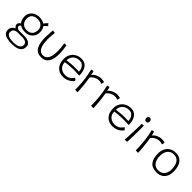

<svg xmlns="http://www.w3.org/2000/svg" viewBox="302 -2139 3861 3861"><g transform="rotate(45 2232.0 -209.0)"><path d="M316 -107Q230.5 -107 179.8 -137.8Q129 -168.5 106.5 -217.2Q84 -266 84 -319.5Q84 -385 114 -431.5Q144 -478 195 -503Q246 -528 307.5 -528Q413 -528 472 -473.8Q531 -419.5 531 -323.5Q531 -255.5 502.2 -207.2Q473.5 -159 425 -133Q376.5 -107 316 -107ZM288.5 249.5Q216 249.5 159 236.2Q102 223 69.2 190.2Q36.5 157.5 36.5 99.5Q36.5 60.5 58.5 28Q80.5 -4.5 121.2 -23.8Q162 -43 218 -44Q250 -44 288.2 -44.2Q326.5 -44.5 358.5 -44.5Q438 -44.5 490.5 -13.8Q543 17 543 83Q543 141.5 512.8 178.2Q482.5 215 425.5 232.2Q368.5 249.5 288.5 249.5ZM297 204Q346.5 204 388.5 194.2Q430.5 184.5 456 160Q481.5 135.5 481.5 92Q481.5 55 460.5 35.8Q439.5 16.5 409.2 9.5Q379 2.5 351.5 2.5Q328.5 2.5 300.5 2.5Q272.5 2.5 248.5 2.5Q224.5 2.5 213 2.5Q190 2.5 163.8 11Q137.5 19.5 119 41Q100.5 62.5 100.5 101Q100.5 143 128.2 165.5Q156 188 200.8 196Q245.5 204 297 204ZM183.5 -10Q133.5 -17 108.2 -44Q83 -71 83 -100Q83 -119 93 -136Q103 -153 119.5 -165Q136 -177 157 -180.5L190.5 -154Q162 -145 150 -131Q138 -117 138 -101.5Q138 -80 160.2 -61.8Q182.5 -43.5 218 -43.5ZM307 -159Q367 -159 403.5 -181.2Q440 -203.5 456.8 -241.8Q473.5 -280 473.5 -326.5Q473.5 -369 454 -402.2Q434.5 -435.5 399.2 -455Q364 -474.5 316.5 -474.5Q241.5 -474.5 194.2 -439Q147 -403.5 147 -322Q147 -249 190.8 -204Q234.5 -159 307 -159ZM469 -430.5 435.5 -457.5Q444.5 -477 459.5 -498Q474.5 -519 491 -537.8Q507.5 -556.5 521 -568Q524 -563.5 531.8 -554Q539.5 -544.5 547.5 -535.5Q555.5 -526.5 559.5 -522Q553.5 -517.5 540.8 -506Q528 -494.5 513.5 -480Q499 -465.5 486.8 -452Q474.5 -438.5 469 -430.5Z M1033 -507Q1037 -508 1045.2 -508.8Q1053.5 -509.5 1062.5 -509.5Q1070 -509.5 1079 -509.2Q1088 -509 1092.5 -508.5Q1102 -454 1108.5 -397.2Q1115 -340.5 1115 -285.5Q1115 -223 1104.5 -167.5Q1094 -112 1069.5 -69.2Q1045 -26.5 1003.8 -2.2Q962.5 22 900.5 22Q831.5 22 787.5 -5.2Q743.5 -32.5 719.2 -80.5Q695 -128.5 685.5 -190.2Q676 -252 676 -321Q676 -372.5 679.5 -425Q683 -477.5 687.5 -527Q693 -527 701.8 -526.2Q710.5 -525.5 717.5 -525Q726.5 -524 735.2 -522.5Q744 -521 750.5 -519Q744.5 -467 741.2 -420Q738 -373 738 -331Q738 -228 757 -161.8Q776 -95.5 812 -63.5Q848 -31.5 899 -31.5Q947 -31.5 981.2 -60.5Q1015.5 -89.5 1033.8 -148.2Q1052 -207 1052 -298Q1052 -343.5 1047.2 -396Q1042.5 -448.5 1033 -507Z M1721.5 -126Q1713.5 -114 1695 -94.8Q1676.5 -75.5 1647.8 -56.2Q1619 -37 1579.8 -24Q1540.5 -11 1491 -11Q1416 -11 1361 -42.5Q1306 -74 1276 -134Q1246 -194 1246 -279Q1246 -357.5 1279.8 -414.8Q1313.5 -472 1371 -503.2Q1428.5 -534.5 1501.5 -534.5Q1593 -534.5 1643.2 -475Q1693.5 -415.5 1702 -318.5Q1703.5 -304.5 1704 -290Q1704.5 -275.5 1704 -260.5Q1698 -261 1680.5 -262Q1663 -263 1638.5 -264Q1614 -265 1587 -265.8Q1560 -266.5 1536 -266.5Q1480.5 -266.5 1419.5 -260.8Q1358.5 -255 1308 -247.5Q1308.5 -231.5 1311 -216.5Q1313.5 -201.5 1316.5 -187.5Q1326.5 -150.5 1353.2 -123Q1380 -95.5 1417 -80.8Q1454 -66 1495 -66Q1541 -66 1574.2 -80.8Q1607.5 -95.5 1629.5 -115.5Q1651.5 -135.5 1663.2 -152.5Q1675 -169.5 1678 -173.5Q1681 -171 1687.2 -165.2Q1693.5 -159.5 1700.5 -152.5Q1707.5 -145.5 1713.2 -138.5Q1719 -131.5 1721.5 -126ZM1306.5 -297Q1351 -304 1410.2 -309.5Q1469.5 -315 1544.5 -315Q1583 -315 1608.5 -314.2Q1634 -313.5 1644 -312.5Q1644 -333 1639.5 -355.5Q1633.5 -385 1617 -414.2Q1600.5 -443.5 1571.2 -463Q1542 -482.5 1497 -482.5Q1446.5 -482.5 1403.5 -461.5Q1360.5 -440.5 1334.2 -399.2Q1308 -358 1306.5 -297Z M1866 -440Q1883.5 -467 1915.5 -488.2Q1947.5 -509.5 1986.2 -521.8Q2025 -534 2061.5 -534Q2085 -534 2110 -530.2Q2135 -526.5 2150 -518.5L2137.5 -457Q2125 -462.5 2105.2 -468.2Q2085.5 -474 2054.5 -474Q2021 -474 1986.8 -461.5Q1952.5 -449 1923.8 -427.5Q1895 -406 1877.5 -378.5Q1885.5 -339.5 1892.5 -285.2Q1899.5 -231 1905 -174.5Q1910.5 -118 1914 -71Q1917.5 -24 1917.5 0Q1905 1 1884.2 0.8Q1863.5 0.5 1848.5 -0.5Q1848.5 -50 1846.5 -100.5Q1844.5 -151 1840.2 -202.5Q1836 -254 1829 -306Q1822 -358 1812 -410.2Q1802 -462.5 1789 -515.5Q1795.5 -518 1806.5 -520.8Q1817.5 -523.5 1828 -525.8Q1838.5 -528 1843 -528.5Q1849.5 -510 1856.5 -483Q1863.5 -456 1866 -440Z M2319 -440Q2336.5 -467 2368.5 -488.2Q2400.5 -509.5 2439.2 -521.8Q2478 -534 2514.5 -534Q2538 -534 2563 -530.2Q2588 -526.5 2603 -518.5L2590.5 -457Q2578 -462.5 2558.2 -468.2Q2538.5 -474 2507.5 -474Q2474 -474 2439.8 -461.5Q2405.5 -449 2376.8 -427.5Q2348 -406 2330.5 -378.5Q2338.5 -339.5 2345.5 -285.2Q2352.5 -231 2358 -174.5Q2363.5 -118 2367 -71Q2370.5 -24 2370.5 0Q2358 1 2337.2 0.8Q2316.5 0.5 2301.5 -0.5Q2301.5 -50 2299.5 -100.5Q2297.5 -151 2293.2 -202.5Q2289 -254 2282 -306Q2275 -358 2265 -410.2Q2255 -462.5 2242 -515.5Q2248.5 -518 2259.5 -520.8Q2270.5 -523.5 2281 -525.8Q2291.5 -528 2296 -528.5Q2302.5 -510 2309.5 -483Q2316.5 -456 2319 -440Z M3126.5 -126Q3118.5 -114 3100 -94.8Q3081.5 -75.5 3052.8 -56.2Q3024 -37 2984.8 -24Q2945.5 -11 2896 -11Q2821 -11 2766 -42.5Q2711 -74 2681 -134Q2651 -194 2651 -279Q2651 -357.5 2684.8 -414.8Q2718.5 -472 2776 -503.2Q2833.5 -534.5 2906.5 -534.5Q2998 -534.5 3048.2 -475Q3098.5 -415.5 3107 -318.5Q3108.5 -304.5 3109 -290Q3109.5 -275.5 3109 -260.5Q3103 -261 3085.5 -262Q3068 -263 3043.5 -264Q3019 -265 2992 -265.8Q2965 -266.5 2941 -266.5Q2885.5 -266.5 2824.5 -260.8Q2763.5 -255 2713 -247.5Q2713.5 -231.5 2716 -216.5Q2718.5 -201.5 2721.5 -187.5Q2731.5 -150.5 2758.2 -123Q2785 -95.5 2822 -80.8Q2859 -66 2900 -66Q2946 -66 2979.2 -80.8Q3012.5 -95.5 3034.5 -115.5Q3056.5 -135.5 3068.2 -152.5Q3080 -169.5 3083 -173.5Q3086 -171 3092.2 -165.2Q3098.5 -159.5 3105.5 -152.5Q3112.5 -145.5 3118.2 -138.5Q3124 -131.5 3126.5 -126ZM2711.5 -297Q2756 -304 2815.2 -309.5Q2874.5 -315 2949.5 -315Q2988 -315 3013.5 -314.2Q3039 -313.5 3049 -312.5Q3049 -333 3044.5 -355.5Q3038.5 -385 3022 -414.2Q3005.5 -443.5 2976.2 -463Q2947 -482.5 2902 -482.5Q2851.5 -482.5 2808.5 -461.5Q2765.5 -440.5 2739.2 -399.2Q2713 -358 2711.5 -297Z M3326.5 1Q3320 1.5 3311 2.2Q3302 3 3293.5 3Q3283 3 3274.5 2.2Q3266 1.5 3259.5 0.5Q3262 -12.5 3264.5 -54Q3267 -95.5 3269.8 -152.2Q3272.5 -209 3274.8 -269.2Q3277 -329.5 3278.2 -381.8Q3279.5 -434 3279.5 -464.5Q3282 -464.5 3289.5 -465Q3297 -465.5 3306 -466Q3315 -466.5 3323 -467Q3331 -467.5 3334.5 -467.5Q3335.5 -455 3335.8 -431.8Q3336 -408.5 3336 -378.5Q3336 -331.5 3335.5 -273.8Q3335 -216 3333.5 -159.5Q3332 -103 3330.2 -59.8Q3328.5 -16.5 3326.5 1ZM3313 -554.5Q3286.5 -554.5 3273.2 -571.2Q3260 -588 3260 -611Q3260 -630 3267 -642.2Q3274 -654.5 3285.8 -660.8Q3297.5 -667 3312 -667Q3335 -667 3347.8 -649.5Q3360.5 -632 3360.5 -607Q3360.5 -586 3348.5 -570.2Q3336.5 -554.5 3313 -554.5Z M3588 -440Q3605.5 -467 3637.5 -488.2Q3669.5 -509.5 3708.2 -521.8Q3747 -534 3783.5 -534Q3807 -534 3832 -530.2Q3857 -526.5 3872 -518.5L3859.5 -457Q3847 -462.5 3827.2 -468.2Q3807.5 -474 3776.5 -474Q3743 -474 3708.8 -461.5Q3674.5 -449 3645.8 -427.5Q3617 -406 3599.5 -378.5Q3607.5 -339.5 3614.5 -285.2Q3621.5 -231 3627 -174.5Q3632.5 -118 3636 -71Q3639.5 -24 3639.5 0Q3627 1 3606.2 0.8Q3585.5 0.5 3570.5 -0.5Q3570.5 -50 3568.5 -100.5Q3566.5 -151 3562.2 -202.5Q3558 -254 3551 -306Q3544 -358 3534 -410.2Q3524 -462.5 3511 -515.5Q3517.5 -518 3528.5 -520.8Q3539.5 -523.5 3550 -525.8Q3560.5 -528 3565 -528.5Q3571.5 -510 3578.5 -483Q3585.5 -456 3588 -440Z M4179 18Q4049 18 3989.8 -56.5Q3930.5 -131 3930.5 -270Q3930.5 -354.5 3961.2 -414.2Q3992 -474 4047.5 -505.8Q4103 -537.5 4177.5 -537.5Q4259 -537.5 4311 -499.5Q4363 -461.5 4387.8 -393.5Q4412.5 -325.5 4412.5 -234.5Q4412.5 -158 4384.5 -101.2Q4356.5 -44.5 4304.2 -13.2Q4252 18 4179 18ZM4176 -35.5Q4225.5 -35.5 4259.5 -53.8Q4293.5 -72 4314 -102.5Q4334.5 -133 4343.8 -169.2Q4353 -205.5 4353 -241.5Q4353 -312 4334.2 -367.5Q4315.5 -423 4276 -454.8Q4236.5 -486.5 4174.5 -486.5Q4115.5 -486.5 4074.8 -459Q4034 -431.5 4013 -381.2Q3992 -331 3992 -263Q3992 -161.5 4039 -98.5Q4086 -35.5 4176 -35.5Z"/></g></svg>

Font: Grandstander Thin ExtraLight
Style: Regular
Weight: 250
Version: Version 1.200